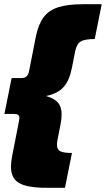

<svg xmlns="http://www.w3.org/2000/svg" viewBox="-20 -764 502 910"><path d="M198 -309Q237 -298 254.5 -278Q272 -258 272 -223Q272 -198 267 -175L252 -98Q250 -90 250 -77Q250 -55 266 -47Q282 -39 321 -39L288 126H200Q109 126 70.5 103.5Q32 81 32 26Q32 3 38 -27L70 -190Q72 -202 72 -204Q72 -215 66 -219.5Q60 -224 46 -224H1L35 -394H80Q97 -394 105.5 -401.5Q114 -409 118 -428L150 -591Q162 -649 186.5 -682Q211 -715 255.5 -729.5Q300 -744 374 -744H462L429 -579Q381 -579 362 -567Q343 -555 336 -520L321 -443Q309 -382 281 -351Q253 -320 198 -309Z"/></svg>

Font: TypoPRO Montserrat
Style: Italic
Weight: 900
Italic angle: -11.3°
Designer: Julieta Ulanovsky
Foundry: Julieta Ulanovsky
Version: Version 6.001